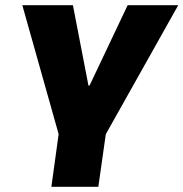

<svg xmlns="http://www.w3.org/2000/svg" viewBox="-20 -720 707 740"><path d="M66 -700H261L321 -390H325L472 -700H667L384 -196H208ZM215 -268H397L359 0H178Z"/></svg>

Font: Pathway Extreme SemiCondensed ExtraBold
Style: Italic
Weight: 800
Width: 4
Italic angle: -8°
Version: Version 1.001;gftools[0.9.26]